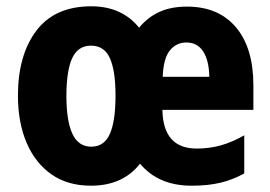

<svg xmlns="http://www.w3.org/2000/svg" viewBox="-20 -580 859 610"><path d="M574 -559Q674 -559 729.5 -493.5Q785 -428 785 -309V-231H496Q498 -108 605 -108Q645 -108 681 -118Q717 -128 756 -150V-29Q720 -9 680.5 0.5Q641 10 589 10Q483 10 425 -60Q370 10 269 10Q195 10 143.5 -26Q92 -62 64.5 -126.5Q37 -191 37 -276Q37 -405 95.5 -482.5Q154 -560 270 -560Q367 -560 422 -492Q449 -525 486 -542Q523 -559 574 -559ZM572 -445Q540 -445 519.5 -419.5Q499 -394 497 -336H645Q644 -388 625.5 -416.5Q607 -445 572 -445ZM269 -435Q228 -435 209.5 -395.5Q191 -356 191 -275Q191 -196 210 -155Q229 -114 270 -114Q311 -114 329 -154.5Q347 -195 347 -276Q347 -356 329 -395.5Q311 -435 269 -435Z"/></svg>

Font: Noto Sans Arabic Cond ExtBd
Style: Regular
Weight: 800
Width: 3
Designer: Monotype Design Team, Nadine Chahine, Nizar Qandah and Khaled Hosny
Foundry: Monotype Imaging Inc.
Version: Version 2.012; ttfautohint (v1.8.4.7-5d5b)